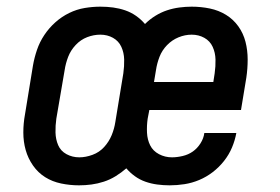

<svg xmlns="http://www.w3.org/2000/svg" viewBox="-20 -548 840 576"><path d="M217 8Q190 8 163.5 2.5Q137 -3 115.5 -16.5Q94 -30 79 -51.5Q64 -73 57 -98Q50 -123 50 -150.5Q50 -178 55 -205L79 -352Q83 -375 91 -398.5Q99 -422 113 -443Q127 -464 146 -481Q165 -498 187.5 -509Q210 -520 234 -524Q258 -528 281 -528Q301 -528 319.5 -525.5Q338 -523 355.5 -517Q373 -511 388 -500.5Q403 -490 415 -476Q429 -490 446 -500.5Q463 -511 481 -517Q499 -523 518 -525.5Q537 -528 555 -528Q583 -528 609.5 -522.5Q636 -517 658 -503.5Q680 -490 695 -469Q710 -448 716.5 -422.5Q723 -397 723 -369.5Q723 -342 719 -315L703 -218H428L423 -192Q420 -171 421 -150Q422 -129 430.5 -112Q439 -95 457 -85.5Q475 -76 496 -76Q511 -76 528 -80Q545 -84 558.5 -93.5Q572 -103 581.5 -118Q591 -133 593 -149H689Q685 -127 676 -105.5Q667 -84 652 -65Q637 -46 618 -31.5Q599 -17 577.5 -8Q556 1 533.5 4.5Q511 8 489 8Q470 8 451.5 5.5Q433 3 416 -3Q399 -9 384.5 -19.5Q370 -30 359 -43Q344 -30 327 -19.5Q310 -9 291.5 -3Q273 3 254.5 5.5Q236 8 217 8ZM442 -302H620L624 -328Q627 -349 626.5 -369.5Q626 -390 618 -407.5Q610 -425 593 -434.5Q576 -444 555 -444Q535 -444 515.5 -436Q496 -428 481 -412.5Q466 -397 458.5 -377.5Q451 -358 448 -338ZM218 -76Q237 -76 257.5 -83.5Q278 -91 292.5 -107Q307 -123 315 -142.5Q323 -162 326 -182L350 -328Q353 -349 352.5 -369.5Q352 -390 344 -407.5Q336 -425 319 -434.5Q302 -444 281 -444Q261 -444 241.5 -436.5Q222 -429 207 -413Q192 -397 184.5 -377.5Q177 -358 174 -338L149 -192Q146 -171 146.5 -150.5Q147 -130 154.5 -112.5Q162 -95 179.5 -85.5Q197 -76 218 -76Z"/></svg>

Font: Iosevka Aile Medium Oblique
Style: Regular
Weight: 500
Italic angle: -9°
Designer: Belleve Invis
Foundry: Belleve Invis
Version: Version 31.1.0; ttfautohint (v1.8.4)